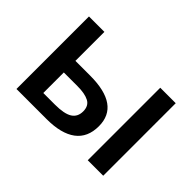

<svg xmlns="http://www.w3.org/2000/svg" viewBox="-101 -776 1011 1011"><g transform="rotate(45 405.0 -270.0)"><path d="M728 0H612.8V-540H728ZM297.9 -237.8H196.8V-85H283.2Q352.5 -85 383.3 -104.5Q414.1 -124 414.1 -165Q414.1 -206.1 384 -221.9Q354 -237.8 297.9 -237.8ZM306.2 -324.2Q527.8 -324.2 527.8 -168Q527.8 -84.5 471.4 -42.2Q415 0 306.2 0H82V-540H196.8V-324.2Z"/></g></svg>

Font: OpenSans-Semibold
Style: Regular
Weight: 600
Foundry: Ascender Corporation
Version: Version 1.10